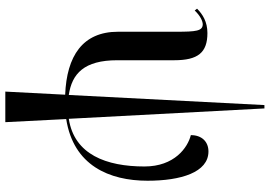

<svg xmlns="http://www.w3.org/2000/svg" viewBox="-170 -630 1040 741"><g transform="rotate(90 350.5 -260.0)"><path d="M334 240H452L440 5C619 -23 678 -161 678 -309C678 -437 646 -544 565 -544C529 -544 502 -520 502 -476C550 -464 623 -413 623 -297C623 -150 577 -26 439 -5L399 -760H386L347 -5C265 -17 213 -64 213 -192V-412C213 -503 184 -540 108 -540C65 -540 36 -522 14 -500L21 -491C43 -514 63 -522 75 -522C100 -521 103 -497 103 -419V-195C103 -58 197 3 346 9Z"/></g></svg>

Font: Noto Serif Display Medium
Style: Regular
Weight: 500
Designer: Monotype Design Team
Foundry: Monotype Imaging Inc.
Version: Version 2.009